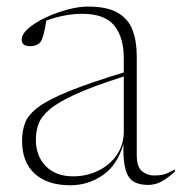

<svg xmlns="http://www.w3.org/2000/svg" viewBox="-20 -540 539 570"><path d="M419 9Q394 9 377.2 -0.5Q360.5 -10 352.8 -36.5Q345 -63 346.5 -113Q329 -50.5 285.5 -20.2Q242 10 188.5 10Q121.5 10 83.5 -24Q45.5 -58 45.5 -122.5Q45.5 -152.5 55 -176.5Q64.5 -200.5 94.8 -222.8Q125 -245 185.5 -269.5Q246 -294 347.5 -325V-367.5Q347.5 -429 319.2 -464Q291 -499 224 -499Q173.5 -499 117.5 -479Q114 -455 109.2 -437.8Q104.5 -420.5 100 -415Q89.5 -403 69 -403Q44.5 -403 44.5 -422Q44.5 -439 65 -456.5Q85.5 -474 116.8 -488.5Q148 -503 181.2 -511.8Q214.5 -520.5 240.5 -520.5Q298 -520.5 329.5 -502.2Q361 -484 373.5 -450.8Q386 -417.5 386 -372.5V-80Q386 -44 401.8 -31.5Q417.5 -19 437.5 -19Q454.5 -19 466.5 -22.2Q478.5 -25.5 499 -37V-30Q480 -13 461.2 -2Q442.5 9 419 9ZM86.5 -125.5Q86.5 -76.5 116.2 -46.5Q146 -16.5 197 -16.5Q237 -16.5 271.2 -33Q305.5 -49.5 326.5 -79.8Q347.5 -110 347.5 -150.5V-313Q258 -284.5 205.5 -260.8Q153 -237 127.5 -215.2Q102 -193.5 94.2 -171.8Q86.5 -150 86.5 -125.5Z"/></svg>

Font: Newsreader Display ExtraLight
Style: Regular
Weight: 275
Designer: Hugues Gentile
Foundry: Production Type
Version: Version 1.001